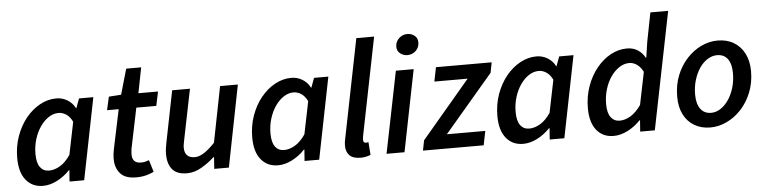

<svg xmlns="http://www.w3.org/2000/svg" viewBox="-44 -922 4583 1150"><g transform="rotate(-5 2247.0 -347.0)"><path d="M175 12Q111 12 73 -34.5Q35 -81 35 -167Q35 -238 57 -299Q79 -360 116 -405.5Q153 -451 200.5 -477Q248 -503 299 -503Q335 -503 365.5 -484.5Q396 -466 412 -434H414L435 -491H521L423 0H335L340 -68H337Q303 -32 260 -10Q217 12 175 12ZM219 -76Q251 -76 284.5 -95.5Q318 -115 348 -159L388 -355Q372 -387 350 -401Q328 -415 305 -415Q274 -415 245.5 -396.5Q217 -378 194.5 -345.5Q172 -313 159 -271Q146 -229 146 -182Q146 -128 165.5 -102Q185 -76 219 -76Z M736 10Q669 10 639.5 -24.5Q610 -59 610 -111Q610 -125 611.5 -139Q613 -153 616 -168L666 -406H596L614 -486L688 -491L732 -644H822L792 -491H910L892 -406H772L722 -164Q721 -155 720 -147Q719 -139 719 -129Q719 -103 732 -89.5Q745 -76 772 -76Q786 -76 798 -79Q810 -82 820 -86L842 -14Q824 -5 796.5 2.5Q769 10 736 10Z M1041 12Q980 12 952.5 -21Q925 -54 925 -112Q925 -129 927 -145.5Q929 -162 933 -181L995 -491H1102L1042 -195Q1039 -178 1036.5 -166Q1034 -154 1034 -143Q1034 -112 1049.5 -96Q1065 -80 1096 -80Q1121 -80 1150.5 -98.5Q1180 -117 1217 -156L1283 -491H1390L1293 0H1205L1210 -70H1206Q1170 -37 1127.5 -12.5Q1085 12 1041 12Z M1588 12Q1524 12 1486 -34.5Q1448 -81 1448 -167Q1448 -238 1470 -299Q1492 -360 1529 -405.5Q1566 -451 1613.5 -477Q1661 -503 1712 -503Q1748 -503 1778.5 -484.5Q1809 -466 1825 -434H1827L1848 -491H1934L1836 0H1748L1753 -68H1750Q1716 -32 1673 -10Q1630 12 1588 12ZM1632 -76Q1664 -76 1697.5 -95.5Q1731 -115 1761 -159L1801 -355Q1785 -387 1763 -401Q1741 -415 1718 -415Q1687 -415 1658.5 -396.5Q1630 -378 1607.5 -345.5Q1585 -313 1572 -271Q1559 -229 1559 -182Q1559 -128 1578.5 -102Q1598 -76 1632 -76Z M2086 10Q2039 10 2018 -11.5Q1997 -33 1997 -70Q1997 -81 1998.5 -93Q2000 -105 2004 -121L2121 -706H2228L2110 -117Q2109 -109 2108.5 -104Q2108 -99 2108 -94Q2108 -77 2124 -77Q2127 -77 2130 -77.5Q2133 -78 2139 -79L2145 -2Q2132 3 2117.5 6.5Q2103 10 2086 10Z M2241 0 2340 -491H2447L2349 0ZM2417 -578Q2394 -578 2374.5 -592.5Q2355 -607 2355 -634Q2355 -663 2376.5 -683.5Q2398 -704 2427 -704Q2451 -704 2470 -689.5Q2489 -675 2489 -648Q2489 -618 2468 -598Q2447 -578 2417 -578Z M2460 0 2472 -61 2764 -406H2564L2581 -491H2916L2904 -429L2611 -85H2842L2825 0Z M3062 12Q2998 12 2960 -34.5Q2922 -81 2922 -167Q2922 -238 2944 -299Q2966 -360 3003 -405.5Q3040 -451 3087.5 -477Q3135 -503 3186 -503Q3222 -503 3252.5 -484.5Q3283 -466 3299 -434H3301L3322 -491H3408L3310 0H3222L3227 -68H3224Q3190 -32 3147 -10Q3104 12 3062 12ZM3106 -76Q3138 -76 3171.5 -95.5Q3205 -115 3235 -159L3275 -355Q3259 -387 3237 -401Q3215 -415 3192 -415Q3161 -415 3132.5 -396.5Q3104 -378 3081.5 -345.5Q3059 -313 3046 -271Q3033 -229 3033 -182Q3033 -128 3052.5 -102Q3072 -76 3106 -76Z M3606 12Q3541 12 3503.5 -34.5Q3466 -81 3466 -167Q3466 -237 3488 -298.5Q3510 -360 3547.5 -406Q3585 -452 3632 -477.5Q3679 -503 3730 -503Q3767 -503 3794.5 -485.5Q3822 -468 3838 -438H3841L3855 -532L3889 -706H3996L3854 0H3766L3771 -68H3768Q3734 -32 3691 -10Q3648 12 3606 12ZM3650 -76Q3682 -76 3715 -95.5Q3748 -115 3779 -159L3819 -355Q3802 -387 3780.5 -401Q3759 -415 3736 -415Q3705 -415 3676.5 -396.5Q3648 -378 3625.5 -346Q3603 -314 3590 -271.5Q3577 -229 3577 -182Q3577 -128 3597 -102Q3617 -76 3650 -76Z M4188 12Q4133 12 4091.5 -12.5Q4050 -37 4027.5 -82Q4005 -127 4005 -188Q4005 -259 4028 -316.5Q4051 -374 4090 -416Q4129 -458 4177 -480.5Q4225 -503 4275 -503Q4331 -503 4372 -478.5Q4413 -454 4436 -409Q4459 -364 4459 -303Q4459 -233 4435.5 -175Q4412 -117 4373.5 -75.5Q4335 -34 4286.5 -11Q4238 12 4188 12ZM4200 -75Q4229 -75 4256 -92.5Q4283 -110 4304 -140.5Q4325 -171 4337.5 -212Q4350 -253 4350 -300Q4350 -356 4328 -386Q4306 -416 4264 -416Q4235 -416 4207.5 -399Q4180 -382 4159 -351.5Q4138 -321 4125.5 -280Q4113 -239 4113 -192Q4113 -137 4135.5 -106Q4158 -75 4200 -75Z"/></g></svg>

Font: Source Sans 3 ExtraLight SemiBold
Style: Italic
Weight: 600
Italic angle: -11°
Version: Version 3.052;hotconv 1.1.0;makeotfexe 2.6.0